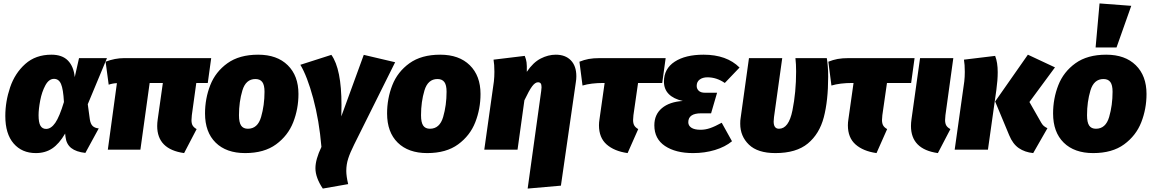

<svg xmlns="http://www.w3.org/2000/svg" viewBox="-20 -873 6722 1120"><path d="M416 -423 441 -534H604L492 -265L504 -177Q508 -150 520.5 -138Q533 -126 556 -124L478 19Q424 13 395.5 -9.5Q367 -32 362 -75L360 -94Q325 -34 284.5 -7Q244 20 189 20Q108 20 59.5 -36Q11 -92 11 -196Q11 -281 39 -363.5Q67 -446 127.5 -500Q188 -554 280 -554Q343 -554 376.5 -519.5Q410 -485 416 -423ZM205 -201Q205 -158 216 -139.5Q227 -121 249 -121Q278 -121 302.5 -156.5Q327 -192 353 -278Q349 -353 336 -383Q323 -413 295 -413Q265 -413 244.5 -375Q224 -337 214.5 -286.5Q205 -236 205 -201Z M1099 -201Q1097 -179 1097 -172Q1097 -152 1104 -140.5Q1111 -129 1127 -120L1054 20Q897 -2 897 -138Q897 -156 900 -177L930 -389H853L799 0H609L662 -388Q637 -387 614 -379L596 -513Q650 -534 705 -534H1212L1192 -389H1125Z M1176 -211Q1176 -298 1206.5 -376Q1237 -454 1306.5 -504Q1376 -554 1486 -554Q1596 -554 1658.5 -492.5Q1721 -431 1721 -325Q1721 -238 1690.5 -160Q1660 -82 1590.5 -31Q1521 20 1410 20Q1300 20 1238 -41Q1176 -102 1176 -211ZM1523 -338Q1523 -377 1510 -394.5Q1497 -412 1470 -412Q1414 -412 1394 -345.5Q1374 -279 1374 -201Q1374 -159 1386.5 -140.5Q1399 -122 1426 -122Q1483 -122 1503 -190.5Q1523 -259 1523 -338Z M1972 -260Q1972 -217 1971 -194L2102 -553L2285 -510L2046 -30Q2022 18 2011 52.5Q2000 87 2000 124Q2000 155 2011 201L1863 227Q1820 163 1820 108Q1820 57 1855 -16Q1842 -170 1807 -299.5Q1772 -429 1732 -495L1913 -553Q1972 -471 1972 -260Z M2238 -211Q2238 -298 2268.5 -376Q2299 -454 2368.5 -504Q2438 -554 2548 -554Q2658 -554 2720.5 -492.5Q2783 -431 2783 -325Q2783 -238 2752.5 -160Q2722 -82 2652.5 -31Q2583 20 2472 20Q2362 20 2300 -41Q2238 -102 2238 -211ZM2585 -338Q2585 -377 2572 -394.5Q2559 -412 2532 -412Q2476 -412 2456 -345.5Q2436 -279 2436 -201Q2436 -159 2448.5 -140.5Q2461 -122 2488 -122Q2545 -122 2565 -190.5Q2585 -259 2585 -338Z M3137 -342Q3139 -360 3139 -364Q3139 -380 3134 -386.5Q3129 -393 3118 -393Q3102 -393 3084.5 -370Q3067 -347 3039 -288L2999 0H2805L2861 -398Q2864 -425 2864 -454Q2864 -497 2859 -525L3041 -547Q3049 -528 3051.5 -509.5Q3054 -491 3053 -454Q3090 -509 3134 -531.5Q3178 -554 3222 -554Q3278 -554 3310 -521Q3342 -488 3342 -428Q3342 -411 3339 -393L3252 210L3058 227Z M3675 -201Q3673 -179 3673 -173Q3673 -153 3680 -141Q3687 -129 3703 -120L3641 20Q3563 9 3518.5 -30.5Q3474 -70 3474 -142Q3474 -159 3477 -177L3507 -389H3500Q3428 -389 3378 -374L3360 -513Q3387 -524 3414 -529Q3441 -534 3479 -534H3863L3843 -389H3702Z M3797 -142Q3797 -205 3841 -242Q3885 -279 3963 -284Q3909 -296 3881 -324.5Q3853 -353 3853 -397Q3853 -472 3915.5 -513Q3978 -554 4084 -554Q4219 -554 4294 -479L4208 -389Q4160 -422 4107 -422Q4079 -422 4061.5 -409Q4044 -396 4044 -372Q4044 -355 4056 -343.5Q4068 -332 4093 -332H4163L4128 -212H4070Q3995 -212 3995 -160Q3995 -140 4013 -128Q4031 -116 4067 -116Q4094 -116 4122 -125.5Q4150 -135 4190 -157L4250 -49Q4210 -16 4150.5 2Q4091 20 4023 20Q3921 20 3859 -21.5Q3797 -63 3797 -142Z M4811 -426Q4811 -286 4785.5 -189Q4760 -92 4692.5 -36Q4625 20 4503 20Q4400 20 4349 -29Q4298 -78 4298 -151Q4298 -172 4300 -182L4349 -534H4543L4495 -190Q4493 -174 4493 -164Q4493 -122 4524 -122Q4581 -122 4602.5 -228.5Q4624 -335 4624 -456Q4624 -499 4620 -534H4803Q4811 -486 4811 -426Z M5127 -201Q5125 -179 5125 -173Q5125 -153 5132 -141Q5139 -129 5155 -120L5093 20Q5015 9 4970.5 -30.5Q4926 -70 4926 -142Q4926 -159 4929 -177L4959 -389H4952Q4880 -389 4830 -374L4812 -513Q4839 -524 4866 -529Q4893 -534 4931 -534H5315L5295 -389H5154Z M5495 -201Q5493 -179 5493 -173Q5493 -153 5500 -141Q5507 -129 5524 -120L5451 20Q5294 -2 5294 -138Q5294 -156 5297 -177L5347 -534H5541Z M5867 -84 5785 -281 5976 -554 6134 -480 5985 -278 6054 -157Q6061 -145 6068.5 -138.5Q6076 -132 6090 -125L6007 20Q5958 15 5923 -9Q5888 -33 5867 -84ZM5605 -398Q5608 -425 5608 -454Q5608 -497 5603 -525L5785 -547Q5800 -509 5800 -452Q5800 -405 5792 -348L5743 0H5549Z M6123 -211Q6123 -298 6153.5 -376Q6184 -454 6253.5 -504Q6323 -554 6433 -554Q6543 -554 6605.5 -492.5Q6668 -431 6668 -325Q6668 -238 6637.5 -160Q6607 -82 6537.5 -31Q6468 20 6357 20Q6247 20 6185 -41Q6123 -102 6123 -211ZM6470 -338Q6470 -377 6457 -394.5Q6444 -412 6417 -412Q6361 -412 6341 -345.5Q6321 -279 6321 -201Q6321 -159 6333.5 -140.5Q6346 -122 6373 -122Q6430 -122 6450 -190.5Q6470 -259 6470 -338ZM6394 -853 6579 -839 6493 -596H6371Z"/></svg>

Font: Fira Sans Black
Style: Italic
Weight: 900
Italic angle: -8°
Designer: Carrois Corporate & Edenspiekermann AG
Foundry: Carrois Corporate GbR & Edenspiekermann AG
Version: Version 4.203